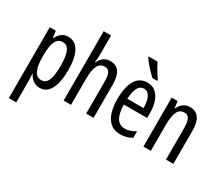

<svg xmlns="http://www.w3.org/2000/svg" viewBox="-159 -1174 2110 1822"><g transform="rotate(30 896.0 -263.0)"><path d="M263 -547Q340 -547 380.5 -477.5Q421 -408 421 -269Q421 -136 381.5 -63Q342 10 268 10Q229 10 197 -11.5Q165 -33 146 -72H142Q144 -51 145 -33Q146 -15 146 0V240H65V-537H131L141 -464H146Q168 -508 197.5 -527.5Q227 -547 263 -547ZM245 -477Q195 -477 170.5 -430.5Q146 -384 146 -285V-265Q146 -159 170.5 -110Q195 -61 246 -61Q293 -61 315.5 -111.5Q338 -162 338 -268Q338 -372 316.5 -424.5Q295 -477 245 -477Z M608 -545Q608 -501 602 -465H608Q623 -504 654.5 -525.5Q686 -547 723 -547Q792 -547 823.5 -500Q855 -453 855 -364V0H774V-348Q774 -416 758.5 -445Q743 -474 706 -474Q654 -474 631 -427Q608 -380 608 -279V0H527V-760H608Z M1133 -546Q1188 -546 1224 -514.5Q1260 -483 1278 -429.5Q1296 -376 1296 -309V-253H1041Q1044 -59 1160 -59Q1189 -59 1217.5 -68Q1246 -77 1276 -96V-24Q1220 10 1151 10Q1083 10 1041 -26.5Q999 -63 980 -125Q961 -187 961 -265Q961 -402 1004.5 -474Q1048 -546 1133 -546ZM1133 -480Q1092 -480 1069 -440Q1046 -400 1042 -317H1220Q1220 -361 1211 -398Q1202 -435 1182.5 -457.5Q1163 -480 1133 -480ZM1114 -766Q1125 -743 1140.5 -715.5Q1156 -688 1172.5 -662Q1189 -636 1203 -617V-606H1151Q1131 -623 1104.5 -650.5Q1078 -678 1054 -707Q1030 -736 1017 -757V-766Z M1598 -547Q1729 -547 1729 -364V0H1648V-348Q1648 -411 1632 -443Q1616 -475 1580 -475Q1528 -475 1505 -429Q1482 -383 1482 -279V0H1401V-537H1466L1475 -464H1480Q1497 -504 1528.5 -525.5Q1560 -547 1598 -547Z"/></g></svg>

Font: Noto Sans Lao UI ExtCond
Style: Regular
Weight: 400
Width: 2
Designer: Monotype Design Team
Foundry: Monotype Imaging Inc.
Version: Version 2.000; ttfautohint (v1.8.4.7-5d5b)